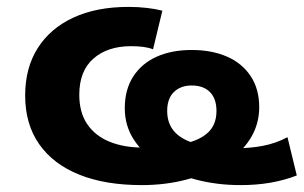

<svg xmlns="http://www.w3.org/2000/svg" viewBox="-20 -526 881 557"><path d="M391 11Q285 11 209.5 -19.5Q134 -50 93.5 -108Q53 -166 53 -249Q53 -329 89.5 -386.5Q126 -444 193 -475Q260 -506 353 -506Q381 -506 406.5 -503Q432 -500 451 -495L424 -383Q411 -388 395.5 -390Q380 -392 360 -392Q292 -392 251 -356Q210 -320 210 -251Q210 -200 233 -166Q256 -132 297.5 -115Q339 -98 393 -98Q464 -98 512 -108.5Q560 -119 584 -142Q608 -165 608 -204Q608 -240 589 -259Q570 -278 536 -278Q504 -278 484.5 -259Q465 -240 465 -204Q465 -167 487 -143Q509 -119 554 -107.5Q599 -96 668 -96Q706 -96 743 -103Q780 -110 814 -128L841 -17Q805 -3 764.5 4Q724 11 678 11Q609 11 548.5 -5Q488 -21 441.5 -50.5Q395 -80 368.5 -120.5Q342 -161 342 -212Q342 -266 366.5 -304Q391 -342 434.5 -361.5Q478 -381 536 -381Q594 -381 638 -362Q682 -343 707 -305.5Q732 -268 732 -215Q732 -164 705 -122Q678 -80 630 -50.5Q582 -21 521 -5Q460 11 391 11Z"/></svg>

Font: Nunito Sans 10pt SemiExpanded ExtraBold
Style: Regular
Weight: 800
Width: 6
Designer: Vernon Adams
Foundry: Vernon Adams
Version: Version 3.101;gftools[0.9.27]